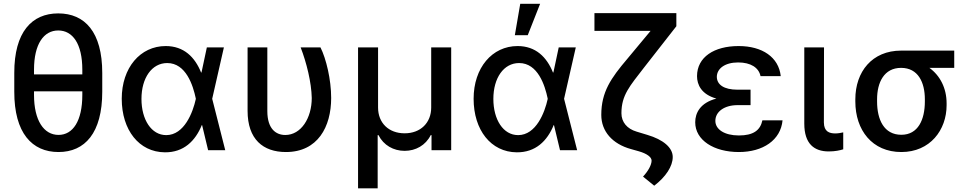

<svg xmlns="http://www.w3.org/2000/svg" viewBox="-20 -797 5144 1019"><path d="M522.7 -310.4V-409.8C522.7 -627.5 430 -725.9 289.1 -725.9C149.1 -725.9 55.4 -627.1 55.8 -409.8V-310.4C55.4 -90.9 150.2 9.9 290.5 9.9C430.4 9.9 522.7 -90.9 522.7 -310.4ZM160.5 -293.3V-312.1H416.9V-293.3C416.9 -154.5 366.8 -81 290.5 -81C213.1 -81 160.5 -157 160.5 -293.3ZM160.5 -402.3V-427.2C160.5 -562.9 212 -635.3 289.1 -635.3C365.8 -635.3 416.9 -564.6 416.9 -427.2V-402.3Z M854.8 11.4C954.9 12.4 1016.7 -48.7 1051.1 -133.2H1052.6L1084.5 0H1175.4L1106.2 -272.7L1168.3 -545.5H1077.8L1050.4 -416.9L1047.9 -410.5C1014.6 -494.7 955.3 -552.6 859.4 -552.6C724.4 -552.6 626.1 -437.5 626.1 -272.7C626.1 -106.9 718 10.3 854.8 11.4ZM730.8 -272C730.8 -383.5 785.9 -462.4 867.5 -462.4C967 -462.4 1004.6 -344.1 1019.2 -274.1V-271.3C1003.9 -201 958.1 -79.9 862.2 -79.9C783.4 -79.9 730.8 -161.9 730.8 -272Z M1294 -545.5V-208.8C1294 -57.5 1376.4 9.9 1497.5 9.9C1666.5 9.9 1737.6 -123.9 1737.6 -277C1737.6 -375 1710.9 -485.8 1680.8 -545.5H1575.6C1606.9 -464.5 1632.8 -360.1 1634.6 -277C1634.6 -170.1 1577.8 -80.6 1494 -80.6C1444.6 -80.6 1398.8 -112.9 1398.8 -207.4V-545.5Z M1880.3 202.4H1984.4V-79.9H1988.6C2016 -25.6 2068.9 3.6 2127.5 3.6C2186.1 3.6 2239 -25.6 2266 -79.9H2270.2V0H2374.6V-545.5H2268.5V-226.2C2268.5 -145.6 2212.4 -89.5 2127.5 -89.5C2042.6 -89.5 1986.5 -144.9 1986.5 -226.2V-545.5H1880.3Z M2722.3 11.4C2822.4 12.4 2884.2 -48.7 2918.7 -133.2H2920.1L2952.1 0H3043L2973.7 -272.7L3035.9 -545.5H2945.3L2918 -416.9L2915.5 -410.5C2882.1 -494.7 2822.8 -552.6 2726.9 -552.6C2592 -552.6 2493.6 -437.5 2493.6 -272.7C2493.6 -106.9 2585.6 10.3 2722.3 11.4ZM2598.4 -272C2598.4 -383.5 2653.4 -462.4 2735.1 -462.4C2834.5 -462.4 2872.2 -344.1 2886.7 -274.1V-271.3C2871.4 -201 2825.6 -79.9 2729.8 -79.9C2650.9 -79.9 2598.4 -161.9 2598.4 -272ZM2712.4 -610.1H2780.9L2846.6 -777H2741.1Z M3569.6 -727.3H3134.9V-633.2H3432.9L3309.3 -484.7C3222.3 -382.1 3171.2 -308.9 3171.2 -187.1C3171.2 -100.1 3229.8 -33 3329.2 -5.7L3370.7 6C3413 18.1 3438.6 36.9 3438.2 55.8C3437.9 77.1 3421.9 109 3392.8 140.3L3452.1 188.6C3513.5 141.7 3550.4 85.6 3550.4 36.2C3550.4 -13.1 3500.7 -56.1 3415.1 -81.3L3358.7 -98.4C3307.9 -113.3 3278.1 -149.1 3278.1 -196C3278.1 -292.6 3322.8 -340.6 3397.7 -437.9L3569.6 -657.7Z M3963.4 -321H3894.2C3821.7 -321 3784.8 -348 3784.4 -389.2C3784.8 -433.2 3827.4 -465.6 3897.7 -465.6C3964.1 -465.6 4007.1 -438.2 4016.3 -393.1H4123.6C4112.9 -493.3 4025.9 -552.6 3900.2 -552.6C3769.9 -552.6 3679.7 -494 3679.3 -393.1C3679.3 -347.3 3702.4 -296.2 3782 -273.8C3696 -251.4 3669.7 -197.1 3669.7 -148.1C3669.7 -52.6 3769.2 9.9 3901.3 9.9C4029.1 9.9 4123.6 -53.3 4133.2 -158.4H4026.3C4014.9 -104.4 3976.9 -78.1 3901.6 -78.1C3824.6 -78.1 3776.6 -110.4 3776.6 -155.5C3776.6 -204.9 3825.3 -239 3894.2 -239H3963.4Z M4248.6 -545.5V-141C4248.6 -33 4301.8 6.7 4378.2 6.7C4411.9 6.7 4437.5 1.1 4455.3 -4.6V-94.5C4446.7 -92.3 4427.9 -88.8 4413.7 -88.8C4381.4 -88.8 4353 -98.4 4352.6 -147L4353.3 -545.5Z M4519.5 -269.9V-258.5C4519.5 -106.2 4609 9.9 4763.8 9.9C4916.2 9.9 5003.9 -106.9 5003.9 -238.6V-248.6C5003.9 -329.2 4969.1 -396 4912.6 -436.8H5044.4V-528.4H4762.4C4608.7 -528.4 4519.5 -416.5 4519.5 -269.9ZM4634.9 -258.5V-269.9C4634.9 -359.4 4671.9 -436.8 4762.4 -436.8C4853 -436.8 4888.5 -359.4 4888.5 -269.9V-258.5C4888.5 -162.6 4853 -81.7 4763.8 -81.7C4671.2 -81.7 4634.9 -162.6 4634.9 -258.5Z"/></svg>

Font: Margiela Sans Medium
Style: Regular
Weight: 500
Designer: Stefan Endress, Andreas Faust
Version: Version 1.100;FEAKit 1.0